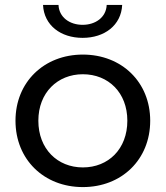

<svg xmlns="http://www.w3.org/2000/svg" viewBox="-20 -756 674 781"><path d="M317 -75C214 -75 136 -150 136 -265C136 -379 214 -454 317 -454C421 -454 498 -379 498 -265C498 -150 421 -75 317 -75ZM317 5C475 5 591 -107 591 -265C591 -422 475 -534 317 -534C159 -534 43 -422 43 -265C43 -107 159 5 317 5ZM316 -602C405 -602 473 -653 477 -736H414C412 -686 369 -655 316 -655C263 -655 220 -686 218 -736H155C159 -653 227 -602 316 -602Z"/></svg>

Font: Montserrat-Alt1 Med
Style: Regular
Weight: 500
Designer: Differentunic
Foundry: Differentunic
Version: Version 7.222